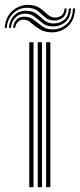

<svg xmlns="http://www.w3.org/2000/svg" viewBox="-70 -775 331 795"><path d="M121 0V-600H138.5V0ZM51.2 0V-600H68.8V0ZM86.2 0V-600H103.8V0ZM-50.5 -659.8Q-47.2 -706.2 -16.6 -731.6Q14 -757 52.8 -754.5Q80.8 -752.8 97.2 -740.2Q113.8 -727.8 126.5 -715.6Q139.2 -703.5 155.8 -702.5Q171 -701.2 183.6 -710.1Q196.2 -719 197.2 -740H206Q205.2 -713.5 189 -701.2Q172.8 -689 152.2 -690.2Q130.5 -691.2 116.8 -703.4Q103 -715.5 88.4 -728Q73.8 -740.5 49.5 -742.5Q12.8 -745.2 -13.2 -721.6Q-39.2 -698 -41.8 -659.8ZM-33 -659.8Q-31 -691.8 -10.1 -712.4Q10.8 -733 43.5 -730.2Q68.2 -728.2 83.8 -715.8Q99.2 -703.2 113.4 -691.1Q127.5 -679 148 -678Q175.5 -676.8 194.8 -692.1Q214 -707.5 214.8 -740H223.5Q222.8 -701.5 199.9 -683Q177 -664.5 146.2 -665.8Q122.5 -666.8 106.5 -679Q90.5 -691.2 76 -703.6Q61.5 -716 41.2 -718Q12.8 -720.5 -5 -703.2Q-22.8 -686 -24.5 -659.8ZM-15.8 -659.8Q-14.2 -680.2 -1.1 -694.1Q12 -708 37 -705.5Q56.5 -704 71.9 -691.5Q87.2 -679 103.8 -666.8Q120.2 -654.5 143.8 -653.5Q177.8 -651.8 204.5 -673.9Q231.2 -696 232 -740H240.8Q239.5 -690.2 209.4 -664.9Q179.2 -639.5 141.5 -641.2Q112.8 -642.2 93.4 -654.5Q74 -666.8 60 -679.2Q46 -691.8 33.2 -693.2Q15.5 -695.5 4.8 -684.9Q-6 -674.2 -7 -659.8Z"/></svg>

Font: Big Shoulders Inline Display SemiBold
Style: Regular
Weight: 600
Designer: Patric King
Foundry: XO Type Co
Version: Version 1.000